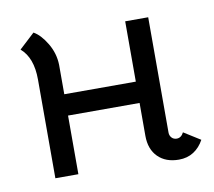

<svg xmlns="http://www.w3.org/2000/svg" viewBox="-64 -590 751 674"><g transform="rotate(-10 311.0 -253.0)"><path d="M527 -63Q543 -63 552 -81L611 -44Q597 -18 574.5 -3.5Q552 11 522 11Q475 11 447.5 -16.5Q420 -44 420 -92V-209H165V0H83V-352Q83 -430 41 -466L96 -517Q121 -503 142.5 -467Q164 -431 165 -390V-285H420V-500H502V-89Q502 -78 509 -70.5Q516 -63 527 -63Z"/></g></svg>

Font: Bellota
Style: Bold
Weight: 700
Designer: Kemie Guaida
Foundry: Kemie Guaida
Version: Version 4.001